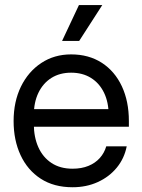

<svg xmlns="http://www.w3.org/2000/svg" viewBox="-20 -748 576 779"><path d="M274.4 11.7Q198.7 11.7 145.3 -22.9Q91.8 -57.6 63.5 -118.4Q35.2 -179.2 35.2 -256.8Q35.2 -335.4 64.9 -396.5Q94.7 -457.5 147.5 -492.4Q200.2 -527.3 268.6 -527.3Q340.3 -527.3 393.1 -493.2Q445.8 -459 474.4 -397.9Q502.9 -336.9 502.9 -256.8V-233.9H79.1V-305.2H456.5L420.9 -280.3Q420.9 -333 402.1 -371.8Q383.3 -410.6 349.1 -431.9Q314.9 -453.1 268.6 -453.1Q222.7 -453.1 188.7 -431.9Q154.8 -410.6 136 -371.8Q117.2 -333 117.2 -280.3V-245.1Q117.2 -191.9 135.5 -150.9Q153.8 -109.9 189 -86.7Q224.1 -63.5 274.4 -63.5Q311 -63.5 338.9 -75Q366.7 -86.4 385 -106.9Q403.3 -127.4 411.1 -154.3H494.1Q484.4 -105 453.6 -67.6Q422.9 -30.3 376.7 -9.3Q330.6 11.7 274.4 11.7ZM231.9 -582 300.3 -727.5H395L301.3 -582Z"/></svg>

Font: Inter Khmer Looped
Style: Regular
Weight: 400
Designer: Rasmus Andersson, Sovichet Tep
Foundry: Anagata Design
Version: Version 1.000